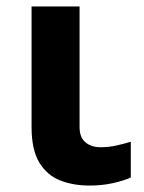

<svg xmlns="http://www.w3.org/2000/svg" viewBox="-20 -566 447 596"><path d="M227 -546V-171Q227 -140 245 -124.5Q263 -109 292 -109Q317 -109 340 -114Q363 -119 386 -126V-15Q364 -5 330.5 2.5Q297 10 258 10Q207 10 166.5 -6Q126 -22 102 -61.5Q78 -101 78 -171V-546Z"/></svg>

Font: Noto IKEA Latin
Style: Bold
Weight: 700
Designer: Monotype Design Team
Foundry: Monotype Imaging Inc.
Version: Version 1.0